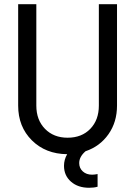

<svg xmlns="http://www.w3.org/2000/svg" viewBox="-20 -720 640 909"><path d="M442 104V164Q425 169 402 169Q349 169 316 140Q283 111 283 65Q283 36 298 10Q196 9 131 -55.5Q66 -120 66 -220V-700H152V-220Q152 -152 193 -110Q234 -68 300 -68Q367 -68 407.5 -110Q448 -152 448 -220V-700H534V-220Q534 -142 493.5 -84.5Q453 -27 385 -4Q355 22 355 52Q355 76 372 91.5Q389 107 416 107Q428 107 442 104Z"/></svg>

Font: CommitMono
Style: 450Regular
Weight: 450
Designer: Eigil Nikolajsen
Foundry: Eigil Nikolajsen
Version: Version 1.002